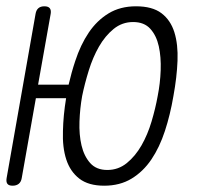

<svg xmlns="http://www.w3.org/2000/svg" viewBox="-33 -580 653 610"><path d="M128 -536 88 -311H185Q194 -350 206 -386Q223 -438 249 -476.5Q275 -515 312 -537.5Q349 -560 399 -560Q451 -560 480 -538Q509 -516 521 -477.5Q533 -439 531 -387Q529 -335 518 -275Q508 -216 491 -164Q474 -112 448 -73.5Q422 -35 385 -12.5Q348 10 298 10Q248 10 219 -12.5Q190 -35 177.5 -73.5Q165 -112 167 -164Q168 -213 177 -268H81L36 -14Q34 -2 26.5 4Q19 10 7 10Q-5 10 -9.5 4Q-14 -2 -12 -14L80 -536Q82 -548 89 -554Q96 -560 108 -560Q120 -560 125 -554Q130 -548 128 -536ZM308 -40Q343 -40 370 -62Q397 -84 416.5 -118Q436 -152 448.5 -194Q461 -236 468 -275Q476 -315 477.5 -357Q479 -399 471.5 -433Q464 -467 444.5 -488.5Q425 -510 390 -510Q355 -510 328 -488Q301 -466 281.5 -432Q262 -398 249 -356Q236 -314 228 -275Q221 -236 219.5 -194Q218 -152 226 -118Q234 -84 253.5 -62Q273 -40 308 -40Z"/></svg>

Font: Maple Mono Thin
Style: Italic
Weight: 250
Italic angle: -10°
Monospace: yes
Designer: subframe7536
Version: Version 7.000